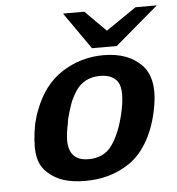

<svg xmlns="http://www.w3.org/2000/svg" viewBox="-50 -716 712 773"><g transform="rotate(-5 306.0 -329.5)"><path d="M233 -669H319L403 -585L526 -669H612L437 -520H337ZM83 -238Q91 -271 100 -292Q137 -391 213 -439.5Q289 -488 380 -488Q483 -488 537 -428.5Q591 -369 561 -239Q545 -169 514 -118.5Q483 -68 442 -41Q401 -14 357.5 -2Q314 10 264 10Q215 10 177.5 -1.5Q140 -13 110 -41.5Q80 -70 74.5 -117.5Q69 -165 83 -238ZM216 -242Q216 -240 215 -235Q214 -230 214 -227Q205 -186 205 -160Q205 -76 285 -76Q347 -76 379.5 -121.5Q412 -167 430 -242Q453 -338 431 -374Q410 -406 360 -406Q327 -406 302 -393Q277 -380 260.5 -355Q244 -330 234.5 -304Q225 -278 216 -242Z"/></g></svg>

Font: Coval
Style: ExtraBold Italic
Weight: 800
Foundry: Context Ltd
Version: Version 001.000